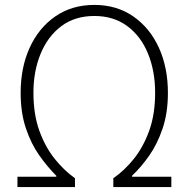

<svg xmlns="http://www.w3.org/2000/svg" viewBox="-20 -761 767 781"><path d="M51 0V-42H209V-46Q174 -81 140.5 -128Q107 -175 85.5 -238.5Q64 -302 64 -383Q64 -486 100.5 -566.5Q137 -647 204.5 -694Q272 -741 364 -741Q455 -741 522.5 -694Q590 -647 626.5 -566.5Q663 -486 663 -383Q663 -302 641.5 -238.5Q620 -175 587 -128Q554 -81 517 -46V-42H677V0H441V-36Q486 -67 524.5 -115Q563 -163 587 -229.5Q611 -296 611 -384Q611 -472 582 -543Q553 -614 497.5 -655Q442 -696 364 -696Q285 -696 230 -655Q175 -614 145.5 -543Q116 -472 116 -384Q116 -296 140 -229.5Q164 -163 202.5 -115Q241 -67 285 -36V0Z"/></svg>

Font: Noto Sans TC ExtraLight
Style: Regular
Weight: 250
Designer: Ryoko NISHIZUKA  (kana, bopomofo & ideographs); Paul D. Hunt (Latin, Greek & Cyrillic); Sandoll Communications , Soo-you
Foundry: Adobe
Version: Version 2.004-H2;hotconv 1.0.118;makeotfexe 2.5.65603